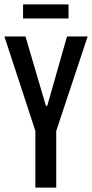

<svg xmlns="http://www.w3.org/2000/svg" viewBox="-21 -854 419 874"><path d="M140 0V-258L-1 -688H95L188 -372H194L284 -688H378L235 -258V0ZM84 -770V-834H291V-770Z"/></svg>

Font: Saira ExtraCondensed SemiBold
Style: Regular
Weight: 600
Width: 2
Designer: Hector Gatti with collaboration of the Omnibus-Type team
Foundry: Omnibus-Type
Version: Version 1.101